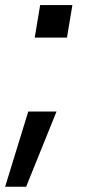

<svg xmlns="http://www.w3.org/2000/svg" viewBox="-34 -542 341 740"><path d="M99.8 -397H224.1L245 -522.4H120.7ZM183.9 -112.2H74.9L-14.2 177.6H66.8Z"/></svg>

Font: TID UI Medium
Style: Italic
Weight: 500
Italic angle: -9.39999°
Designer: The TID Project Authors
Foundry: Bakken & Bæck
Version: Version 1.001;hotconv 1.0.109;makeotfexe 2.5.65596